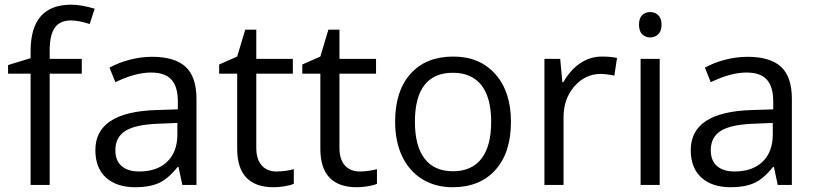

<svg xmlns="http://www.w3.org/2000/svg" viewBox="-20 -785 3462 815"><path d="M327.1 -472.2H190.9V0H109.9V-472.2H14.2V-508.8L109.9 -538.1V-567.9Q109.9 -765.1 282.2 -765.1Q324.7 -765.1 381.8 -748L360.8 -683.1Q314 -698.2 280.8 -698.2Q234.9 -698.2 212.9 -667.7Q190.9 -637.2 190.9 -569.8V-535.2H327.1Z M753.9 0 737.8 -76.2H733.9Q693.8 -25.9 654.1 -8.1Q614.3 9.8 554.7 9.8Q475.1 9.8 429.9 -31.2Q384.8 -72.3 384.8 -147.9Q384.8 -310.1 644 -317.9L734.9 -320.8V-354Q734.9 -417 707.8 -447Q680.7 -477.1 621.1 -477.1Q554.2 -477.1 469.7 -436L444.8 -498Q484.4 -519.5 531.5 -531.7Q578.6 -543.9 626 -543.9Q721.7 -543.9 767.8 -501.5Q814 -459 814 -365.2V0ZM570.8 -57.1Q646.5 -57.1 689.7 -98.6Q732.9 -140.1 732.9 -214.8V-263.2L651.9 -259.8Q555.2 -256.3 512.5 -229.7Q469.7 -203.1 469.7 -147Q469.7 -103 496.3 -80.1Q522.9 -57.1 570.8 -57.1Z M1153.8 -57.1Q1175.3 -57.1 1195.3 -60.3Q1215.3 -63.5 1227.1 -66.9V-4.9Q1213.9 1.5 1188.2 5.6Q1162.6 9.8 1142.1 9.8Q986.8 9.8 986.8 -153.8V-472.2H910.2V-511.2L986.8 -544.9L1021 -659.2H1067.9V-535.2H1223.1V-472.2H1067.9V-157.2Q1067.9 -108.9 1090.8 -83Q1113.8 -57.1 1153.8 -57.1Z M1506.8 -57.1Q1528.3 -57.1 1548.3 -60.3Q1568.4 -63.5 1580.1 -66.9V-4.9Q1566.9 1.5 1541.3 5.6Q1515.6 9.8 1495.1 9.8Q1339.8 9.8 1339.8 -153.8V-472.2H1263.2V-511.2L1339.8 -544.9L1374 -659.2H1420.9V-535.2H1576.2V-472.2H1420.9V-157.2Q1420.9 -108.9 1443.8 -83Q1466.8 -57.1 1506.8 -57.1Z M2148.9 -268.1Q2148.9 -137.2 2083 -63.7Q2017.1 9.8 1900.9 9.8Q1829.1 9.8 1773.4 -23.9Q1717.8 -57.6 1687.5 -120.6Q1657.2 -183.6 1657.2 -268.1Q1657.2 -398.9 1722.7 -471.9Q1788.1 -544.9 1904.3 -544.9Q2016.6 -544.9 2082.8 -470.2Q2148.9 -395.5 2148.9 -268.1ZM1741.2 -268.1Q1741.2 -165.5 1782.2 -111.8Q1823.2 -58.1 1902.8 -58.1Q1982.4 -58.1 2023.7 -111.6Q2064.9 -165 2064.9 -268.1Q2064.9 -370.1 2023.7 -423.1Q1982.4 -476.1 1901.9 -476.1Q1822.3 -476.1 1781.7 -423.8Q1741.2 -371.6 1741.2 -268.1Z M2535.2 -544.9Q2570.8 -544.9 2599.1 -539.1L2587.9 -463.9Q2554.7 -471.2 2529.3 -471.2Q2464.4 -471.2 2418.2 -418.5Q2372.1 -365.7 2372.1 -287.1V0H2291V-535.2H2357.9L2367.2 -436H2371.1Q2400.9 -488.3 2442.9 -516.6Q2484.9 -544.9 2535.2 -544.9Z M2780.3 0H2699.2V-535.2H2780.3ZM2692.4 -680.2Q2692.4 -708 2706.1 -720.9Q2719.7 -733.9 2740.2 -733.9Q2759.8 -733.9 2773.9 -720.7Q2788.1 -707.5 2788.1 -680.2Q2788.1 -652.8 2773.9 -639.4Q2759.8 -626 2740.2 -626Q2719.7 -626 2706.1 -639.4Q2692.4 -652.8 2692.4 -680.2Z M3281.2 0 3265.1 -76.2H3261.2Q3221.2 -25.9 3181.4 -8.1Q3141.6 9.8 3082 9.8Q3002.4 9.8 2957.3 -31.2Q2912.1 -72.3 2912.1 -147.9Q2912.1 -310.1 3171.4 -317.9L3262.2 -320.8V-354Q3262.2 -417 3235.1 -447Q3208 -477.1 3148.4 -477.1Q3081.5 -477.1 2997.1 -436L2972.2 -498Q3011.7 -519.5 3058.8 -531.7Q3106 -543.9 3153.3 -543.9Q3249 -543.9 3295.2 -501.5Q3341.3 -459 3341.3 -365.2V0ZM3098.1 -57.1Q3173.8 -57.1 3217 -98.6Q3260.3 -140.1 3260.3 -214.8V-263.2L3179.2 -259.8Q3082.5 -256.3 3039.8 -229.7Q2997.1 -203.1 2997.1 -147Q2997.1 -103 3023.7 -80.1Q3050.3 -57.1 3098.1 -57.1Z"/></svg>

Font: f1_56222 
Style: Regular
Weight: 400
Foundry: Ascender Corporation
Version: Version 1.10